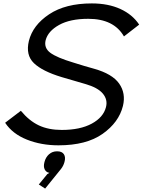

<svg xmlns="http://www.w3.org/2000/svg" viewBox="-20 -840 834 1123"><path d="M357 108Q351 130 337 148L244 263L207 239L257 178L269 171Q250 168 241.5 151Q233 134 240 108Q247 80 266.5 62.5Q286 45 314 45Q343 45 354 62.5Q365 80 357 108ZM699 -220Q675 -124 580 -57Q485 10 322 10Q221 10 137 -23.5Q53 -57 10 -122L102 -192Q151 -133 207.5 -106.5Q264 -80 341 -80Q449 -80 517 -117Q585 -154 600 -214Q611 -257 581.5 -292.5Q552 -328 478 -349Q470 -352 409.5 -369Q349 -386 341 -389Q228 -423 178.5 -470.5Q129 -518 149 -601Q172 -693 267.5 -756.5Q363 -820 517 -820Q613 -820 684 -787.5Q755 -755 794 -696L705 -627Q646 -730 496 -730Q390 -730 325.5 -694Q261 -658 247 -605Q236 -560 274 -531.5Q312 -503 409 -474Q478 -452 530 -438Q637 -408 677 -351Q717 -294 699 -220Z"/></svg>

Font: Sinkin Sans 400 Italic
Style: Italic
Weight: 400
Italic angle: -112°
Designer: Keith Bates
Foundry: K-Type
Version: Sinkin Sans (version 1.0)  by Keith Bates   •   © 2014   www